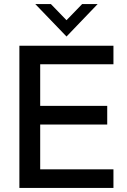

<svg xmlns="http://www.w3.org/2000/svg" viewBox="-20 -921 622 941"><path d="M75 0V-697H536V-606H177V-402H505.5V-310.5H177V-91H536V0ZM153 -901H229.5L306 -822L382.5 -901H458.5L306 -742Z"/></svg>

Font: HK Grotesk Medium
Style: Regular
Weight: 500
Designer: Alfredo Marco Pradil
Foundry: Hanken Design Co.
Version: Version 3.001;FEAKit 1.0